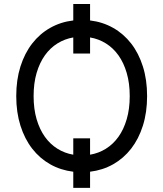

<svg xmlns="http://www.w3.org/2000/svg" viewBox="-20 -835 801 942"><path d="M421.9 -734.7Q483.7 -727.3 535 -698.3Q586.3 -669.4 623.4 -621.6Q660.5 -573.9 681.1 -508.7Q701.7 -443.5 701.7 -363.6Q701.7 -283.7 681.1 -218.6Q660.5 -153.4 623.4 -105.6Q586.3 -57.9 535 -28.9Q483.7 0 421.9 7.5V86.6H339.5V7.5Q277.7 0 226.4 -28.9Q175.1 -57.9 138 -105.6Q100.9 -153.4 80.3 -218.6Q59.7 -283.7 59.7 -363.6Q59.7 -443.5 80.3 -508.7Q100.9 -573.9 138 -621.6Q175.1 -669.4 226.4 -698.3Q277.7 -727.3 339.5 -734.7V-815.3H421.9ZM421.9 -76Q463.8 -83.1 499.5 -105.3Q535.2 -127.5 561.1 -163.7Q587 -199.9 601.7 -250.2Q616.5 -300.4 616.5 -363.6Q616.5 -426.8 601.7 -477.1Q587 -527.3 561.1 -563.6Q535.2 -599.8 499.5 -622Q463.8 -644.2 421.9 -651.3V-572.4H339.5V-651.3Q297.6 -644.2 261.9 -622Q226.2 -599.8 200.3 -563.6Q174.4 -527.3 159.6 -477.1Q144.9 -426.8 144.9 -363.6Q144.9 -300.4 159.6 -250.2Q174.4 -199.9 200.3 -163.7Q226.2 -127.5 261.9 -105.3Q297.6 -83.1 339.5 -76V-156.2H421.9Z"/></svg>

Font: Fast_Sans
Style: Regular
Weight: 400
Designer: Rasmus Andersson
Foundry: rsms
Version: Version 3.018;git-588b23468